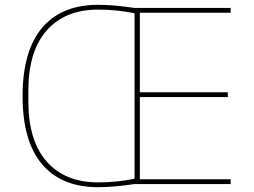

<svg xmlns="http://www.w3.org/2000/svg" viewBox="-20 -766 1056 799"><path d="M540 0Q452 13 389 13Q236 13 155 -82.5Q74 -178 74 -366Q74 -554 155 -650Q236 -746 389 -746Q452 -746 540 -733H940V-713H562V-382H928V-362H562V-20H940V0ZM540 -22V-711Q463 -726 389 -726Q251 -726 174.5 -639.5Q98 -553 98 -389V-344Q98 -180 174.5 -93.5Q251 -7 389 -7Q463 -7 540 -22Z"/></svg>

Font: IBM Plex Sans JP Thin
Style: Regular
Weight: 100
Designer: Mike Abbink; Paul van der Laan; Pieter van Rosmalen; Wujin Sim; Yejin Wi; Jinhee Kim; Boomi Park; Yona Kim; Kichan Ma
Foundry: Sandoll Inc.
Version: Version 1.001